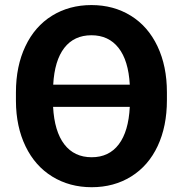

<svg xmlns="http://www.w3.org/2000/svg" viewBox="-20 -741 728 770"><path d="M649.4 -339.4Q649.4 -234.4 612.3 -155.3Q575.2 -76.2 506.1 -33.2Q437 9.8 347.7 9.8Q259.3 9.8 189.9 -32.7Q120.6 -75.2 82.5 -154.1Q44.4 -232.9 43.9 -335.4V-370.6Q43.9 -475.6 81.8 -555.4Q119.6 -635.3 188.7 -678Q257.8 -720.7 346.7 -720.7Q435.5 -720.7 504.6 -678Q573.7 -635.3 611.6 -555.4Q649.4 -475.6 649.4 -371.1ZM347.7 -110.4Q417 -110.4 456.3 -162.1Q495.6 -213.9 500.5 -312.5H192.9Q198.2 -213.9 238 -162.1Q277.8 -110.4 347.7 -110.4ZM346.7 -599.6Q277.3 -599.6 238 -549.1Q198.7 -498.5 193.4 -401.4H500.5Q495.1 -498.5 455.3 -549.1Q415.5 -599.6 346.7 -599.6Z"/></svg>

Font: RobotoInd
Style: Bold
Weight: 700
Designer: Google
Version: Version 2.001150; 2014